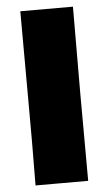

<svg xmlns="http://www.w3.org/2000/svg" viewBox="-52 -735 430 770"><g transform="rotate(-5 163.5 -349.5)"><path d="M271.5 -700.2Q270.5 -525.4 270.5 -349.6Q271.5 -173.8 271.5 1Q218.8 1 166 1Q113.3 1 59.6 1Q61.5 -174.8 60.5 -349.6Q59.6 -525.4 59.6 -700.2Q112.3 -700.2 165 -700.2Q217.8 -700.2 271.5 -700.2Z"/></g></svg>

Font: Big-Shock
Style: Black
Weight: 400